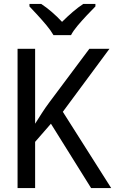

<svg xmlns="http://www.w3.org/2000/svg" viewBox="-20 -964 640 984"><path d="M70 0V-714H160V-330Q177 -357 195 -385Q213 -413 234 -441L438 -714H541L302 -391L550 0H447L241 -330L160 -237V0ZM254 -784Q241 -807 219 -833.5Q197 -860 173 -886Q149 -912 131 -931V-944H191Q217 -927 245 -903Q273 -879 298 -852Q325 -879 353 -903Q381 -927 407 -944H469V-931Q450 -912 425.5 -886Q401 -860 378.5 -833.5Q356 -807 344 -784Z"/></svg>

Font: Noto Sans Mono
Style: Regular
Weight: 400
Designer: Monotype Design Team
Foundry: Monotype Imaging Inc.
Version: Version 2.014